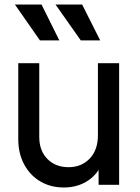

<svg xmlns="http://www.w3.org/2000/svg" viewBox="-20 -819 620 851"><path d="M263 12Q204 12 158.5 -15Q113 -42 87 -90.5Q61 -139 61 -202V-539H154V-212Q154 -151 190 -114.5Q226 -78 284 -78Q341 -78 377.5 -116Q414 -154 414 -220V-539H508V0H417V-66Q393 -29 353 -8.5Q313 12 263 12ZM157 -640 46 -799H164L243 -640ZM338 -640 226 -799H344L424 -640Z"/></svg>

Font: Pitagon Sans Text Medium
Style: Regular
Weight: 500
Designer: Travis Tran
Foundry: Pitagon
Version: Version 1.000; ttfautohint (v1.8.4.7-5d5b);gftools[0.9.26]